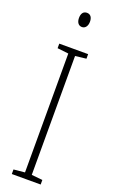

<svg xmlns="http://www.w3.org/2000/svg" viewBox="-175 -950 581 988"><g transform="rotate(20 116.0 -456.0)"><path d="M117 -912C95 -912 87 -894 87 -873C87 -851 97 -834 117 -834C135 -834 147 -850 147 -874C147 -894 139 -912 117 -912ZM195 0V-25L135 -31V-682L195 -689V-714H37V-689L98 -682V-31L37 -25V0Z"/></g></svg>

Font: Noto Sans Sinhala ExtraCondensed ExtraLight
Style: Regular
Weight: 200
Width: 2
Designer: Jelle Bosma - Monotype Design Team
Foundry: Monotype Imaging Inc.
Version: Version 2.006